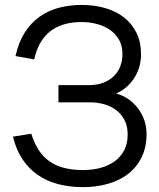

<svg xmlns="http://www.w3.org/2000/svg" viewBox="-20 -755 656 790"><path d="M583 -203.7Q583 -149.3 562.9 -108.3Q542.8 -67.3 507.6 -39.8Q472.3 -12.3 424.4 1.3Q376.5 15 321 15Q265.5 15 218.2 2.3Q170.8 -10.3 134 -36.2Q97.2 -62 71.6 -101.1Q46 -140.2 33.3 -192.7L108.7 -205Q120.5 -167 138.4 -138.8Q156.3 -110.7 182.2 -92.1Q208.2 -73.5 242.8 -64.4Q277.3 -55.3 322.2 -55.3Q360.8 -55.3 394.2 -64.4Q427.5 -73.5 452.2 -91.6Q477 -109.7 491.2 -137.2Q505.3 -164.7 505.3 -201.5Q505.3 -234.7 493 -259.5Q480.7 -284.3 459.5 -300.8Q438.3 -317.3 409.8 -325.7Q381.2 -334 349 -334H220.5V-404.7H345.5Q377.7 -404.7 403.1 -413.9Q428.5 -423.2 446.6 -440Q464.7 -456.8 474.2 -480.5Q483.8 -504.2 483.8 -533.2Q483.8 -565.5 470.3 -590.2Q456.8 -614.8 433.8 -631.2Q410.8 -647.5 380.2 -655.9Q349.5 -664.3 314.8 -664.3Q276.2 -664.3 244.1 -655Q212 -645.7 187.4 -626.8Q162.8 -607.8 146.1 -578.8Q129.3 -549.8 120.8 -510.7L43.8 -524.3Q56.2 -580.7 81.6 -620.6Q107 -660.5 142.6 -686Q178.2 -711.5 222.3 -723.1Q266.5 -734.7 316 -734.7Q368 -734.7 412.8 -721.8Q457.5 -708.8 490.2 -683.3Q522.8 -657.8 541.6 -619.8Q560.3 -581.7 560.3 -531.7Q560.3 -501.8 551.8 -475.4Q543.2 -449 528 -427.5Q512.8 -406 492.3 -390.4Q471.8 -374.8 447.7 -366.5V-372.2Q472.8 -368 497 -354.2Q521.2 -340.3 540.3 -318.3Q559.5 -296.3 571.2 -267.3Q583 -238.3 583 -203.7Z"/></svg>

Font: Vela Sans GX ExtLt
Style: Regular
Weight: 200
Designer: Principal design: Mikhail Sharanda - project Manrope.
Design modification: Ravid Balaliev
Foundry: Mikhail Sharanda
Version: Version 1.001